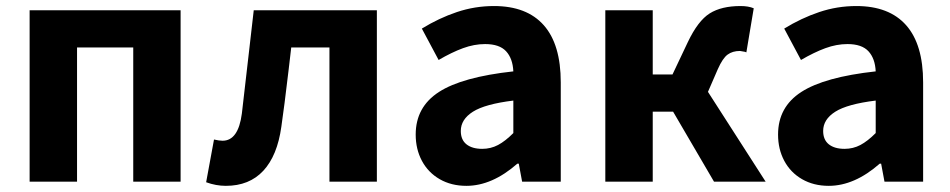

<svg xmlns="http://www.w3.org/2000/svg" viewBox="-20 -596 3118 630"><path d="M572.6 -562.4V0H417.2V-440.2H232.8V0H77.2V-562.4Z M656.4 2 682.2 -138.2Q699.8 -134.2 710.2 -134.2Q762 -134.2 773.6 -223.4Q788.2 -345.8 797 -426.4L812.6 -562.4H1216.6V0H1061V-440.2H935.6L927.2 -368.2Q912.4 -243 903.2 -180.4Q890 -85.2 844 -35.7Q798 13.8 721 13.8Q688.8 13.8 656.4 2Z M1344 -154.4Q1344 -244.8 1420.1 -294.1Q1496.2 -343.4 1664.4 -361.8Q1662.4 -404.2 1640.6 -427.8Q1618.8 -451.4 1571.8 -451.4Q1536 -451.4 1499.2 -437.9Q1462.4 -424.4 1419.2 -399.2L1364.2 -502.2Q1420.2 -536.6 1479.1 -556.4Q1538 -576.2 1600.8 -576.2Q1708.6 -576.2 1764.3 -513.2Q1820 -450.2 1820 -325.8V0H1693.2L1682.2 -59H1677.6Q1594.6 13.8 1510.4 13.8Q1460.8 13.8 1422.9 -8Q1385 -29.8 1364.5 -68.1Q1344 -106.4 1344 -154.4ZM1664.4 -159.4V-266Q1571.4 -254.6 1531.7 -229.4Q1492 -204.2 1492 -166.4Q1492 -137.2 1510.7 -122.4Q1529.4 -107.6 1562.2 -107.6Q1590.4 -107.6 1614.3 -120.3Q1638.2 -133 1664.4 -159.4Z M2121.8 -562.4V-351.6H2186.6L2237 -458Q2270.2 -527.8 2308.7 -552Q2347.2 -576.2 2410 -576.2Q2436 -576.2 2453.2 -568.8L2429 -424.2Q2427.8 -424.4 2424.2 -426Q2410.6 -428.8 2408 -428.8Q2383.8 -428.8 2367.5 -416.9Q2351.2 -405 2335.2 -368.8L2303 -294.6L2492.2 0H2322.8L2188.6 -229.6H2121.8V0H1966.2V-562.4Z M2533 -154.4Q2533 -244.8 2609.1 -294.1Q2685.2 -343.4 2853.4 -361.8Q2851.4 -404.2 2829.6 -427.8Q2807.8 -451.4 2760.8 -451.4Q2725 -451.4 2688.2 -437.9Q2651.4 -424.4 2608.2 -399.2L2553.2 -502.2Q2609.2 -536.6 2668.1 -556.4Q2727 -576.2 2789.8 -576.2Q2897.6 -576.2 2953.3 -513.2Q3009 -450.2 3009 -325.8V0H2882.2L2871.2 -59H2866.6Q2783.6 13.8 2699.4 13.8Q2649.8 13.8 2611.9 -8Q2574 -29.8 2553.5 -68.1Q2533 -106.4 2533 -154.4ZM2853.4 -159.4V-266Q2760.4 -254.6 2720.7 -229.4Q2681 -204.2 2681 -166.4Q2681 -137.2 2699.7 -122.4Q2718.4 -107.6 2751.2 -107.6Q2779.4 -107.6 2803.3 -120.3Q2827.2 -133 2853.4 -159.4Z"/></svg>

Font: 寒蝉端黑体 Light
Style: Regular
Weight: 300
Designer: ChillDuanSans {Warren2060}; 
Source Han Sans {Ryoko NISHIZUKA 西塚涼子 (kana, bopomofo & ideographs); Paul D. Hunt (Latin, G
Foundry: ChillType&Adobe
Version: Version 1.300;Glyphs 3.3 (3306)